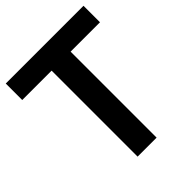

<svg xmlns="http://www.w3.org/2000/svg" viewBox="-197 -811 925 925"><g transform="rotate(-45 265.0 -349.0)"><path d="M529.8 -698.2V-585.9H329.6V0H200.2V-585.9H0V-698.2Z"/></g></svg>

Font: SansationBold
Style: Bold
Weight: 700
Designer: Bernd Montag
Version: Version 1.301